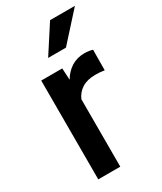

<svg xmlns="http://www.w3.org/2000/svg" viewBox="-190 -819 749 889"><g transform="rotate(-30 184.5 -375.0)"><path d="M340.3 -531.7 339.4 -422.4Q315.9 -426.3 291.5 -426.3Q247.6 -426.3 219.7 -408.7Q191.9 -391.1 178.7 -360.4V0H61V-528.3H173.3L176.8 -465.8Q196.3 -499.5 226.8 -518.8Q257.3 -538.1 298.3 -538.1Q309.1 -538.1 321.5 -536.1Q334 -534.2 340.3 -531.7ZM141.1 -603 236.3 -750H369.1L236.3 -603Z"/></g></svg>

Font: Vazirmatn UI Medium
Style: Regular
Weight: 500
Designer: Saber Rastikerdar
Foundry: Saber Rastikerdar
Version: Version 33.003